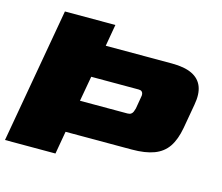

<svg xmlns="http://www.w3.org/2000/svg" viewBox="-115 -802 1073 928"><g transform="rotate(15 421.5 -337.5)"><path d="M-18.5 0H234L254 -114H585.5Q652.5 -114 696.2 -130.5Q740 -147 764.8 -183.2Q789.5 -219.5 800.5 -280L822 -402.5Q832 -457 818 -493.2Q804 -529.5 766 -547.8Q728 -566 665.5 -566H334L353 -675H100.5ZM282.5 -277 305 -403H542Q553 -403 558 -398.5Q563 -394 564.2 -387Q565.5 -380 563.5 -372L553 -310.5Q550.5 -302 547.5 -294.2Q544.5 -286.5 538 -281.8Q531.5 -277 520 -277Z"/></g></svg>

Font: Anybody Expanded Black
Style: Italic
Weight: 900
Width: 7
Italic angle: -10°
Version: Version 1.113;gftools[0.9.25]